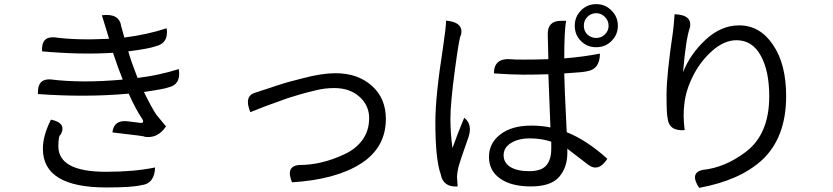

<svg xmlns="http://www.w3.org/2000/svg" viewBox="-20 -861 4040 931"><path d="M575 -475Q550 -538 528 -605Q373 -595 184 -612Q179 -685 244 -680Q352 -665 509 -673L474 -787Q559 -798 568 -733Q564 -747 583 -679Q694 -693 788 -724Q799 -652 736 -637Q704 -625 602 -612Q614 -568 647 -483Q752 -496 847 -526Q859 -451 796 -437Q780 -430 678 -415Q715 -339 738 -305L785 -248Q744 -187 679 -198Q700 -199 525 -219Q532 -280 597 -273Q680 -263 659 -265Q682 -263 670 -284Q639 -329 604 -407Q397 -388 164 -405Q160 -480 225 -476Q374 -457 575 -475ZM227 -281Q305 -265 274 -208Q263 -204 263 -152Q263 -28 494 -28Q631 -28 732 -49Q729 31 664 37Q621 48 495 48Q189 48 188 -138Q187 -201 227 -281Z M1194 -317Q1160 -399 1223 -413Q1212 -410 1280 -432Q1348 -455 1377 -463Q1406 -471 1450 -482Q1540 -506 1607 -506Q1715 -506 1783 -445Q1851 -385 1851 -284Q1851 -145 1729 -67Q1607 10 1396 23Q1364 -54 1429 -61Q1536 -60 1648 -112Q1705 -138 1737 -182Q1770 -227 1770 -288Q1770 -350 1723 -392Q1676 -434 1601 -434Q1554 -434 1511 -423Q1468 -413 1434 -403Q1400 -393 1375 -385Q1351 -377 1317 -364Q1284 -352 1267 -346Q1251 -340 1224 -329L1194 -317Z M2457 -167Q2422 -145 2422 -108Q2422 -72 2455 -51Q2489 -31 2546 -31Q2604 -31 2628 -58Q2653 -86 2653 -140V-174Q2605 -190 2549 -190Q2493 -190 2457 -167ZM2725 -760Q2716 -710 2716 -578Q2806 -585 2889 -601Q2889 -524 2824 -515Q2812 -511 2716 -505Q2716 -463 2728 -220Q2824 -182 2925 -91Q2882 -24 2831 -63L2731 -140V-120Q2731 -49 2691 -3Q2651 43 2554 43Q2458 43 2404 4Q2351 -34 2351 -100Q2351 -167 2406 -209Q2461 -252 2556 -252Q2606 -252 2649 -243Q2639 -499 2639 -501Q2575 -499 2519 -499Q2464 -499 2375 -505Q2375 -580 2456 -574Q2466 -572 2520 -572Q2575 -572 2639 -574L2636 -695Q2635 -760 2700 -760ZM2143 -761Q2231 -753 2215 -690Q2208 -689 2186 -524Q2164 -360 2164 -286Q2164 -213 2174 -143Q2199 -214 2231 -290Q2272 -258 2252 -197Q2209 -76 2202 -47Q2196 -18 2196 -2Q2197 13 2198 26Q2199 39 2199 43Q2129 48 2117 -16Q2091 -89 2091 -269Q2091 -394 2128 -630Q2143 -731 2143 -761ZM2828 -779Q2811 -762 2811 -736Q2811 -711 2828 -694Q2846 -677 2871 -677Q2896 -677 2913 -694Q2931 -711 2931 -736Q2931 -761 2913 -779Q2896 -797 2871 -797Q2846 -797 2828 -779ZM2797 -810Q2827 -841 2871 -841Q2915 -841 2945 -810Q2976 -780 2976 -736Q2976 -693 2945 -662Q2915 -632 2871 -632Q2827 -632 2797 -662Q2767 -692 2767 -736Q2767 -780 2797 -810Z M3251 -792Q3339 -789 3325 -726Q3306 -674 3292 -511Q3327 -599 3401 -668Q3476 -738 3564 -738Q3665 -738 3728 -644Q3792 -551 3792 -395Q3792 -193 3674 -84Q3566 14 3370 50Q3323 -22 3386 -37Q3496 -48 3597 -125Q3710 -211 3710 -394Q3710 -517 3669 -591Q3628 -666 3551 -666Q3492 -666 3434 -615Q3376 -564 3340 -492Q3304 -420 3298 -353Q3291 -302 3300 -230Q3223 -224 3217 -289Q3212 -308 3212 -402Q3212 -497 3243 -706Q3247 -733 3251 -792Z"/></svg>

Font: Swei Toothpaste CJK TC
Style: Regular
Weight: 400
Version: Version 1.0